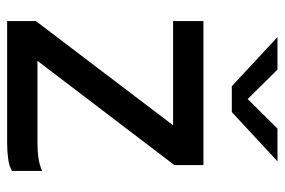

<svg xmlns="http://www.w3.org/2000/svg" viewBox="-150 -648 798 538"><g transform="rotate(90 249.0 -379.0)"><path d="M39 0V-80.5L331 -465H39V-550H442.5V-468.5L150.5 -85H382.5Q402.5 -85 421.2 -87.5Q440 -90 459 -98V-13.5Q445.5 -5.5 424.5 -2.8Q403.5 0 381 0ZM84 -757.5H175L257.5 -674L340.5 -757.5H432L294 -629.5H221.5Z"/></g></svg>

Font: Junction Medium
Style: Regular
Weight: 500
Designer: Caroline Hadilaksono
Foundry: Caroline Hadilaksono, Tyler Finck, The League of Moveable Type
Version: Version 2.000; ttfautohint (v1.8.3)